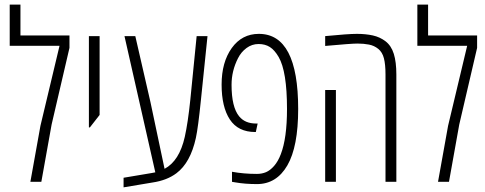

<svg xmlns="http://www.w3.org/2000/svg" viewBox="-20 -786 2098 830"><path d="M68.4 -632.8H280.3V-579.1L203.1 -247.6L158.7 0H111.3L154.8 -242.2L237.3 -587.9H22V-766.1H68.4Z M364.3 -235.4V-629.9H410.6V-289.1L368.7 -235.4Z M877 -629.9 848.6 -354Q836.4 -233.9 826.7 -189.5Q803.2 -82.5 742.7 -37.1Q701.7 -6.3 639.6 2.9L514.2 23.9V-17.6L636.2 -38.1L651.4 -41L518.1 -629.9H564.9L630.4 -344.7L691.4 -56.2Q755.4 -90.3 778.8 -194.3Q792.5 -255.9 802.7 -354.5L830.1 -629.9Z M1083.5 -215.3Q1009.3 -215.3 973.6 -269.5Q938 -323.7 938 -420.4Q938 -517.1 981.9 -578.4Q1025.9 -639.6 1099.1 -639.6Q1269 -639.6 1269 -314.9Q1269 -151.9 1222.2 -71Q1175.3 9.8 1090.8 9.8Q1039.6 9.8 997.1 2.4L982.9 0V-43.5Q1033.2 -34.2 1090.8 -34.2Q1111.8 -34.2 1129.9 -41.7Q1147.9 -49.3 1165 -68.8Q1182.1 -88.4 1193.8 -119.1Q1220.7 -188.5 1220.7 -314.9Q1220.7 -477.5 1184.6 -539.6Q1167 -569.8 1146.5 -582.8Q1126 -595.7 1097.7 -595.7Q1069.3 -595.7 1045.9 -578.6Q1022.5 -561.5 1008.8 -534.2Q981 -479.5 981 -419.4Q981 -323.2 1013.7 -283.2Q1039.1 -252 1086.9 -252H1093.8L1085.9 -215.3Z M1385.7 -629.9Q1485.4 -639.6 1522.9 -639.6Q1560.5 -639.6 1591.6 -632.8Q1622.6 -626 1647 -607.2Q1671.4 -588.4 1682.4 -553.2Q1693.4 -518.1 1693.4 -463.9V0H1646.5V-463.9Q1646.5 -507.8 1639.6 -534.2Q1632.8 -560.5 1615.2 -574.7Q1597.7 -588.9 1575 -593.3Q1552.2 -597.7 1525.4 -597.7Q1498.5 -597.7 1385.7 -587.4ZM1432.1 0H1385.7V-397H1432.1Z M1830.6 -632.8H2042.5V-579.1L1965.3 -247.6L1920.9 0H1873.5L1917 -242.2L1999.5 -587.9H1784.2V-766.1H1830.6Z"/></svg>

Font: Open Sans Hebrew Condensed Light
Style: Regular
Weight: 300
Width: 3
Foundry: Ascender Corporation, Yanek Iontef
Version: Version 2.001;PS 002.001;hotconv 1.0.70;makeotf.lib2.5.58329